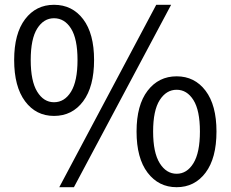

<svg xmlns="http://www.w3.org/2000/svg" viewBox="-20 -767 961 800"><path d="M205 -284Q130 -284 84.5 -345Q39 -406 39 -517Q39 -627 84.5 -687Q130 -747 205 -747Q281 -747 326.5 -687Q372 -627 372 -517Q372 -406 326.5 -345Q281 -284 205 -284ZM205 -341Q249 -341 276 -385Q303 -429 303 -517Q303 -605 276 -648Q249 -691 205 -691Q162 -691 135 -648Q108 -605 108 -517Q108 -429 135 -385Q162 -341 205 -341ZM227 13 631 -747H693L288 13ZM716 13Q641 13 595 -47.5Q549 -108 549 -219Q549 -329 595 -389Q641 -449 716 -449Q791 -449 836.5 -389Q882 -329 882 -219Q882 -108 836.5 -47.5Q791 13 716 13ZM716 -43Q759 -43 786 -87Q813 -131 813 -219Q813 -307 786 -350Q759 -393 716 -393Q673 -393 645.5 -350Q618 -307 618 -219Q618 -131 645.5 -87Q673 -43 716 -43Z"/></svg>

Font: Noto Sans CJK KR Regular (TTF)
Style: Regular
Weight: 400
Designer: Ryoko NISHIZUKA 西塚涼子 (kana & ideographs); Paul D. Hunt (Latin, Greek & Cyrillic); Wenlong ZHANG 张文龙 (bopomofo); Sandoll 
Foundry: Adobe Systems Incorporated
Version: Version 1.004;PS 1.004;hotconv 1.0.82;makeotf.lib2.5.63406